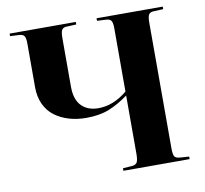

<svg xmlns="http://www.w3.org/2000/svg" viewBox="-80 -817 965 905"><g transform="rotate(-10 402.0 -365.0)"><path d="M439 0V-12.2L481.9 -15.1Q500.5 -16.6 506.8 -27.3Q513.2 -38.1 513.2 -68.8V-347.2Q465.8 -312.5 419.9 -294.2Q374 -275.9 311 -275.9Q266.6 -275.9 228.5 -287.1Q190.4 -298.3 160.6 -320.3Q130.9 -342.3 114 -378.2Q97.2 -414.1 97.2 -460V-670.9Q97.2 -695.3 90.6 -705.3Q84 -715.3 64 -715.8L22.9 -717.8V-730H339.8V-717.8L293.9 -715.8Q276.4 -715.3 270.3 -704.6Q264.2 -693.8 264.2 -666V-433.1Q264.2 -372.1 293.7 -341.6Q323.2 -311 375 -311Q446.8 -311 513.2 -366.2V-670.9Q513.2 -695.3 506.6 -705.3Q500 -715.3 480 -715.8L439 -717.8V-730H755.9V-717.8L710.9 -715.8Q692.4 -715.3 686.3 -704.8Q680.2 -694.3 680.2 -666V-64.9Q680.2 -36.6 686 -26.6Q691.9 -16.6 712.9 -15.1L755.9 -12.2V0Z"/></g></svg>

Font: Display Regular
Style: Bold
Weight: 700
Designer: Latin by Veronika Burian and Jose Scaglione. Greek by Irene Vlachou. Cyrillic by Vera Evstafieva.
Foundry: TypeTogether
Version: Version 3.002